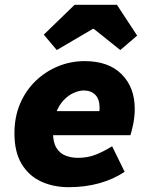

<svg xmlns="http://www.w3.org/2000/svg" viewBox="-20 -766 640 798"><path d="M266 12Q202 12 151 -11.5Q100 -35 70 -84.5Q40 -134 40 -212Q40 -280 63.5 -335Q87 -390 128 -429.5Q169 -469 221.5 -490.5Q274 -512 332 -512Q431 -512 485.5 -457.5Q540 -403 540 -314Q540 -281 533.5 -249.5Q527 -218 522 -204H159L176 -304H430L388 -281Q390 -289 392 -298.5Q394 -308 394 -317Q394 -354 376 -372Q358 -390 328 -390Q309 -390 286.5 -380Q264 -370 244.5 -349.5Q225 -329 212.5 -296.5Q200 -264 200 -218Q200 -175 214.5 -151.5Q229 -128 253 -119Q277 -110 304 -110Q345 -110 378.5 -123.5Q412 -137 446 -158L498 -52Q452 -21 393 -4.5Q334 12 266 12ZM216 -558 162 -622 290 -746H466L550 -618L480 -558L370 -646H366Z"/></svg>

Font: Source Code Pro ExtraLight Black
Style: Italic
Weight: 900
Italic angle: -11°
Monospace: yes
Version: Version 1.016;hotconv 1.0.116;makeotfexe 2.5.65601